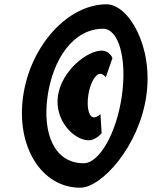

<svg xmlns="http://www.w3.org/2000/svg" viewBox="-20 -860 708 895"><path d="M87.9 -412C54 -177 173.2 15 353.9 15C453.4 15 628 -177 661.9 -412C695.9 -648 576.7 -840 477.1 -840C296.4 -840 121.9 -648 87.9 -412ZM201.9 -412C226.8 -585 322.2 -726 460.7 -726C533.6 -726 572.8 -585 547.9 -412C523.1 -240 443.3 -99 370.3 -99C231.8 -99 177.1 -240 201.9 -412ZM447.3 -516C461.2 -516 473.2 -500 473.2 -500L504.2 -589C503.4 -592 489.8 -624 454 -624C385.5 -624 267 -530 250.1 -413C233.5 -298 325.3 -206 393.7 -206C426.2 -206 453.8 -239 453.8 -239C452.1 -271 449.9 -297 448.2 -329C445.6 -326 434.1 -313 418 -313C395.2 -313 383 -357 391.4 -415C399.5 -471 424.5 -516 447.3 -516Z"/></svg>

Font: Blink
Style: Obl
Weight: 400
Designer: Mew Too
Foundry: Cannot Into Space Fonts
Version: Version 001.000